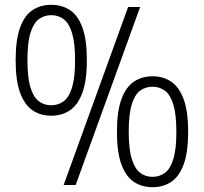

<svg xmlns="http://www.w3.org/2000/svg" viewBox="-20 -769 847 798"><path d="M193 -288Q149 -288 115.8 -310.2Q82.5 -332.5 63.8 -383Q45 -433.5 45 -518.5Q45 -604 63.5 -654.5Q82 -705 115.2 -727Q148.5 -749 193 -749Q237.5 -749 270.8 -727Q304 -705 322.5 -654.5Q341 -604 341 -518.5Q341 -433.5 322.2 -383Q303.5 -332.5 270.2 -310.2Q237 -288 193 -288ZM244.5 0 512.5 -740H562.5L294.5 0ZM193 -331.5Q222.5 -331.5 244.8 -348.2Q267 -365 279.5 -405.5Q292 -446 292 -518Q292 -590.5 279.5 -631.5Q267 -672.5 244.8 -689.2Q222.5 -706 193 -706Q163.5 -706 141.2 -689.2Q119 -672.5 106.5 -632Q94 -591.5 94 -519.5Q94 -447 106.5 -406Q119 -365 141.2 -348.2Q163.5 -331.5 193 -331.5ZM614 9Q569.5 9 536.2 -13.2Q503 -35.5 484.5 -86Q466 -136.5 466 -221.5Q466 -306.5 484.8 -357Q503.5 -407.5 536.8 -429.8Q570 -452 614 -452Q658 -452 691.2 -429.8Q724.5 -407.5 743.2 -357Q762 -306.5 762 -221.5Q762 -136.5 743.5 -86Q725 -35.5 691.8 -13.2Q658.5 9 614 9ZM614 -34Q643.5 -34 665.8 -50.8Q688 -67.5 700.5 -108.2Q713 -149 713 -220.5Q713 -293.5 700.5 -334.2Q688 -375 665.8 -391.8Q643.5 -408.5 614 -408.5Q584.5 -408.5 562.2 -392Q540 -375.5 527.5 -334.8Q515 -294 515 -222.5Q515 -150 527.5 -109Q540 -68 562.2 -51Q584.5 -34 614 -34Z"/></svg>

Font: Encode Sans Condensed Light
Style: Regular
Weight: 300
Width: 3
Designer: Multiple Designers
Foundry: Impallari Type
Version: Version 3.000; ttfautohint (v1.8.3) -l 8 -r 50 -G 200 -x 14 